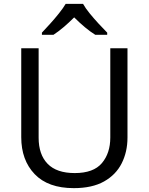

<svg xmlns="http://www.w3.org/2000/svg" viewBox="-20 -964 771 994"><path d="M640 -252Q640 -178 610 -118.5Q580 -59 518.5 -24.5Q457 10 362 10Q229 10 159.5 -62.5Q90 -135 90 -254V-714H180V-251Q180 -164 226.5 -116Q273 -68 367 -68Q464 -68 507.5 -119.5Q551 -171 551 -252V-714H640ZM410 -944Q422 -922 444.5 -894.5Q467 -867 491.5 -840.5Q516 -814 535 -795V-784H473Q447 -800 419 -823.5Q391 -847 364 -874Q337 -847 310 -824Q283 -801 257 -784H197V-795Q216 -815 239.5 -841Q263 -867 285 -894.5Q307 -922 320 -944Z"/></svg>

Font: Noto Sans Tagalog
Style: Regular
Weight: 400
Designer: Monotype Design Team
Foundry: Monotype Imaging Inc.
Version: Version 2.001; ttfautohint (v1.8.4.7-5d5b)